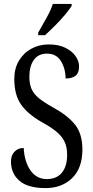

<svg xmlns="http://www.w3.org/2000/svg" viewBox="-20 -951 475 981"><path d="M213 10Q122 10 79 -27.5Q36 -65 36 -126Q36 -158 54.5 -176.5Q73 -195 101 -195Q105 -124 136 -80Q167 -36 219 -36Q269 -36 296 -68.5Q323 -101 323 -160Q323 -202 308.5 -230Q294 -258 265 -281Q236 -304 192 -328Q122 -368 87.5 -417Q53 -466 53 -548Q53 -601 76.5 -640.5Q100 -680 140 -702Q180 -724 229 -724Q279 -724 313.5 -707Q348 -690 366 -664.5Q384 -639 384 -611Q384 -579 366.5 -564.5Q349 -550 315 -550Q315 -600 291.5 -638.5Q268 -677 220 -677Q176 -677 153 -645Q130 -613 130 -559Q130 -523 141 -497Q152 -471 179 -449Q206 -427 253 -401Q326 -361 363.5 -314Q401 -267 401 -187Q401 -92 348.5 -41Q296 10 213 10ZM175 -784Q196 -822 217.5 -859.5Q239 -897 250 -931H346V-921Q336 -904 313 -876.5Q290 -849 262 -821Q234 -793 210 -771H175Z"/></svg>

Font: Noto Serif Bengali ExtraCondensed
Style: Regular
Weight: 400
Width: 2
Designer: Juan Bruce, Universal Thirst, Indian Type Foundry and the Monotype Design Team.
Foundry: Monotype Imaging Inc.
Version: Version 2.003; ttfautohint (v1.8.4.7-5d5b)